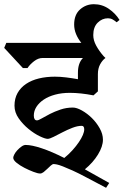

<svg xmlns="http://www.w3.org/2000/svg" viewBox="-38 -843 589 914"><path d="M409 -823Q448 -823 480 -801Q512 -779 531 -748L517 -737Q508 -745 498 -750.5Q488 -756 476 -756Q448 -756 427 -735Q406 -714 406 -676Q406 -651 420 -625.5Q434 -600 455 -576L464 -567Q449 -556 438.5 -536.5Q428 -517 428 -490V-408L407 -389Q345 -401 294 -401Q256 -401 224.5 -392.5Q193 -384 170.5 -369Q148 -354 135.5 -334.5Q123 -315 123 -293Q123 -270 138 -270Q145 -270 161 -279.5Q177 -289 199.5 -300.5Q222 -312 250 -321.5Q278 -331 309 -331Q327 -331 352 -317Q377 -303 399 -281.5Q421 -260 436.5 -232.5Q452 -205 452 -178Q452 -146 428.5 -107.5Q405 -69 366 -37L482 28L467 51L376 3Q335 -19 307 -31.5Q279 -44 261 -51Q243 -58 233 -60Q223 -62 217 -62Q212 -62 204 -55Q196 -48 187.5 -39.5Q179 -31 170 -24Q161 -17 153 -17Q142 -17 121 -25Q100 -33 78.5 -44Q57 -55 41 -68Q25 -81 25 -92Q25 -98 30.5 -108.5Q36 -119 45 -128.5Q54 -138 64.5 -145.5Q75 -153 84 -153Q113 -153 161 -137Q209 -121 268 -91Q290 -109 307.5 -128.5Q325 -148 337.5 -166.5Q350 -185 356.5 -200.5Q363 -216 363 -227Q363 -244 351 -244Q331 -244 306.5 -234.5Q282 -225 259 -213Q236 -201 217 -191.5Q198 -182 189 -182Q177 -182 151 -194.5Q125 -207 98 -229Q71 -251 51 -279.5Q31 -308 31 -340Q31 -374 45.5 -400Q60 -426 86 -443.5Q112 -461 147 -469.5Q182 -478 223 -478Q249 -478 277 -474.5Q305 -471 333 -466V-497Q333 -543 357 -567H165Q144 -567 124 -551.5Q104 -536 93 -519H71L-18 -615L-8 -639H349Q333 -659 324 -681Q315 -703 315 -726Q315 -773 343 -798Q371 -823 409 -823Z"/></svg>

Font: Jaini Purva
Style: Regular
Weight: 400
Designer: Girish Dalvi, Maithili Shingre
Foundry: Ek Type
Version: Version 1.001;PS 1.000;hotconv 16.6.51;makeotf.lib2.5.65220